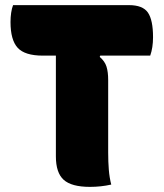

<svg xmlns="http://www.w3.org/2000/svg" viewBox="-20 -720 640 749"><path d="M414 0Q374 9 331 9Q259 9 228.5 -18.5Q198 -46 198 -110V-503H147Q77 -503 49 -533.5Q21 -564 21 -634Q21 -653 23.5 -670Q26 -687 31 -700H483Q537 -700 557 -671Q577 -642 577 -575Q577 -534 566 -503H371L369 -498Q389 -481 395.5 -460Q402 -439 402 -408V-125Q402 -89 404.5 -58Q407 -27 414 0Z"/></svg>

Font: Recursive Mn Csl St Blk
Style: Regular
Weight: 900
Monospace: yes
Version: Version 1.079;hotconv 1.0.112;makeotfexe 2.5.65598; ttfautoh